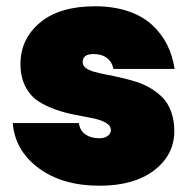

<svg xmlns="http://www.w3.org/2000/svg" viewBox="-20 -591 619 618"><path d="M541 -168.9Q541 -92.3 476.1 -42.7Q411.1 6.8 300.8 6.8Q180.7 6.8 104.5 -49.8Q28.3 -106.4 21 -194.8H233.9Q237.3 -170.4 255.1 -158.2Q272.9 -146 299.8 -146Q316.4 -146 326.7 -153.6Q336.9 -161.1 336.9 -171.9Q336.9 -186.5 320.8 -195.8Q304.7 -205.1 279.1 -210.4Q253.4 -215.8 222.4 -221.4Q191.4 -227.1 160.4 -237.8Q129.4 -248.5 103.8 -264.9Q78.1 -281.2 62 -312Q45.9 -342.8 45.9 -384.8Q45.9 -465.3 108.6 -518.1Q171.4 -570.8 286.1 -570.8Q344.7 -570.8 391.4 -555.2Q438 -539.6 468.8 -511.5Q499.5 -483.4 517.6 -447.8Q535.6 -412.1 542 -369.1H345.2Q340.8 -391.6 324.2 -404.3Q307.6 -417 280.8 -417Q246.1 -417 246.1 -391.1Q246.1 -379.9 256.1 -372.3Q266.1 -364.7 283.2 -359.9Q300.3 -355 322.5 -350.8Q344.7 -346.7 369.1 -341.1Q393.6 -335.4 418 -327.9Q442.4 -320.3 464.6 -307.1Q486.8 -293.9 503.9 -276.4Q521 -258.8 531 -231.2Q541 -203.6 541 -168.9Z"/></svg>

Font: SVN-Poppins Black
Style: Regular
Weight: 900
Designer: Ninad Kale (Devanagari), Jonny Pinhorn (Latin)
Foundry: Indian Type Foundry
Version: Version 3.002 2017